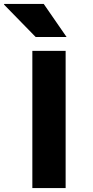

<svg xmlns="http://www.w3.org/2000/svg" viewBox="-45 -960 475 980"><path d="M290 -700.2V0H120.1V-700.2ZM-24.9 -937 -22.9 -939.9H178.2L294.9 -771H137.2Z"/></svg>

Font: Messapia Bold
Style: Regular
Weight: 400
Designer: Luca Marsano
Foundry: Collletttivo
Version: Version 1.000;FEAKit 1.0